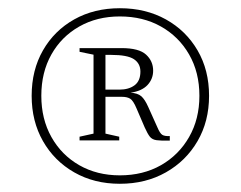

<svg xmlns="http://www.w3.org/2000/svg" viewBox="-20 -700 586 467"><path d="M271.5 -680Q334.5 -680 383.5 -652.8Q432.5 -625.5 460.5 -577.5Q488.5 -529.5 488.5 -467Q488.5 -405 460.5 -356.8Q432.5 -308.5 383.5 -280.8Q334.5 -253 271.5 -253Q209 -253 160.5 -280.8Q112 -308.5 84.5 -356.8Q57 -405 57 -467Q57 -529.5 84.5 -577.5Q112 -625.5 160.5 -652.8Q209 -680 271.5 -680ZM271.5 -660Q216 -660 172.8 -635.5Q129.5 -611 105 -567.5Q80.5 -524 80.5 -467Q80.5 -410.5 105 -366.8Q129.5 -323 172.8 -298.2Q216 -273.5 271.5 -273.5Q328 -273.5 371.5 -298.2Q415 -323 440 -366.8Q465 -410.5 465 -467Q465 -524 440 -567.5Q415 -611 371.5 -635.5Q328 -660 271.5 -660ZM207.5 -567 173.5 -574V-583H275.5Q318 -583 335.2 -567.2Q352.5 -551.5 352.5 -528Q352.5 -508 338.8 -493.2Q325 -478.5 297.5 -474.5Q315 -473.5 323.8 -465.8Q332.5 -458 340.5 -440L362.5 -391Q369 -375.5 374.8 -372Q380.5 -368.5 393 -369V-358Q371.5 -357.5 360.8 -359Q350 -360.5 344.5 -367.5Q339 -374.5 332 -390L312 -436.5Q304 -455.5 296.5 -460Q289 -464.5 277 -464.5H236.5V-375L270 -367.5V-358.5H173.5V-367.5L207.5 -375ZM250 -566.5H236.5V-482H270.5Q293 -482 307.2 -492.5Q321.5 -503 321.5 -526Q321.5 -545.5 305.8 -556Q290 -566.5 250 -566.5Z"/></svg>

Font: Newsreader 16pt ExtraLight
Style: Regular
Weight: 275
Designer: Hugues Gentile
Foundry: Production Type
Version: Version 1.003; ttfautohint (v1.8.3)